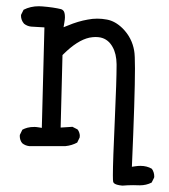

<svg xmlns="http://www.w3.org/2000/svg" viewBox="-20 -473 540 612"><path d="M404.3 117.2 425.8 117.7Q446.3 117.7 463.4 108.9L471.2 93.3Q471.7 91.3 471.7 89.8Q471.7 75.7 463.9 64.9Q448.2 55.7 427.7 55.7Q419.4 55.7 410.6 57.1L400.4 58.6Q410.2 -166.5 410.2 -254.9Q410.2 -298.3 407.7 -311Q400.9 -352.5 370.6 -382.8Q347.2 -405.8 320.8 -410.6Q305.2 -413.6 290 -413.6Q274.9 -413.6 259.8 -410.6Q229 -405.3 196.3 -391.6L182.6 -386.2L185.1 -400.9Q187 -412.1 187 -418Q187 -434.6 181.2 -439.9Q178.7 -442.4 174.8 -443.8Q150.9 -449.7 114.7 -452.6Q108.9 -453.1 103.5 -453.1Q77.1 -453.1 55.2 -441.9L47.4 -426.3Q46.9 -424.8 46.9 -423.3Q46.9 -408.7 56.6 -397.5Q66.4 -389.6 79.1 -388.2L121.6 -385.7L113.3 -65.4L104 -66.9Q95.2 -68.4 90.3 -68.4Q76.2 -68.4 67.4 -65.9Q58.6 -63.5 51.3 -59.6L43.5 -43.5Q43 -41.5 43 -40Q43 -25.9 50.8 -16.6Q60.1 -8.8 72.8 -7.3H189Q209 -9.3 226.1 -18.6L233.9 -34.7Q234.4 -36.6 234.4 -40.5Q234.4 -44.4 232.7 -50Q231 -55.7 227.1 -60.5L210.9 -68.8L173.3 -66.4L179.2 -297.4L181.6 -299.8Q226.6 -344.7 265.1 -353Q275.9 -355 284.4 -355Q293 -355 300.3 -353.5Q325.2 -348.1 338.9 -323.2Q351.1 -301.8 351.6 -268.6Q351.6 -266.1 351.6 -263.2Q351.6 -217.3 346.2 -97.2Q339.8 43 339.8 85.4Q339.8 103 340.8 106.9L342.8 110.4Q348.6 116.7 370.1 118.7Q387.2 117.2 404.3 117.2Z"/></svg>

Font: NaikaiFont
Style: Light
Weight: 300
Version: Version 1.89